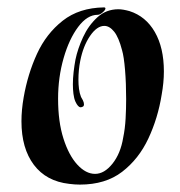

<svg xmlns="http://www.w3.org/2000/svg" viewBox="-20 -489 487 519"><path d="M196 10Q189 10 182 9.5Q175 9 167 8Q105 1 71.5 -43.5Q38 -88 38 -161Q38 -192 44 -226Q55 -289 80 -343.5Q105 -398 149.5 -433Q194 -468 261 -469Q265 -469 265 -466Q265 -462 257.5 -455.5Q250 -449 244 -449Q216 -449 191.5 -416.5Q167 -384 152 -332Q137 -280 137 -222Q137 -160 151.5 -114.5Q166 -69 189 -44Q212 -19 237 -19Q262 -19 284 -46.5Q306 -74 313 -117Q318 -141 319.5 -168Q321 -195 321 -221Q321 -264 318 -300Q315 -336 310 -353Q301 -388 288.5 -403.5Q276 -419 262 -419Q242 -419 223.5 -392Q205 -365 197 -325Q192 -300 192 -273Q192 -261 193.5 -249Q195 -237 199 -227Q201 -224 204 -218Q207 -212 207 -207Q207 -201 202 -200Q200 -199 198 -199Q191 -199 184 -214Q180 -223 178.5 -235.5Q177 -248 177 -261Q177 -277 179 -294.5Q181 -312 184 -328Q190 -357 204.5 -388.5Q219 -420 243 -442Q267 -464 300 -464Q312 -464 330 -459Q374 -445 398.5 -402.5Q423 -360 423 -296Q423 -266 417 -233Q407 -170 381 -114.5Q355 -59 310 -24.5Q265 10 196 10Z"/></svg>

Font: Tapestry
Style: Regular
Weight: 400
Designer: Robert E. Leuschke
Foundry: Robert E. Leuschke
Version: Version 1.010; ttfautohint (v1.8.4.7-5d5b)